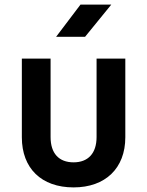

<svg xmlns="http://www.w3.org/2000/svg" viewBox="-20 -805 640 835"><path d="M350 -645 464 -785H330L224 -645ZM300 10C438 10 525 -73 525 -208V-550H400V-209C400 -138 363 -99 300 -99C236 -99 200 -138 200 -209V-550H75V-208C75 -73 160 10 300 10Z"/></svg>

Font: Tekne LDO
Style: Bold
Weight: 700
Monospace: yes
Designer: Alessio Laiso, Mario Rullo, Paolo Rosset
Foundry: Alessio Laiso
Version: Version 1.000;hotconv 1.0.109;makeotfexe 2.5.65596